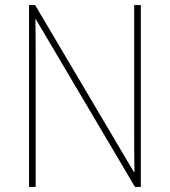

<svg xmlns="http://www.w3.org/2000/svg" viewBox="-20 -734 667 754"><path d="M533 0V-714H507V-200C507 -160 507 -107 508 -58H506L118 -714H94V0H120V-519C120 -573 120 -612 119 -658H121L510 0Z"/></svg>

Font: Noto Sans Armenian SemiCondensed Thin
Style: Regular
Weight: 100
Width: 4
Designer: Monotype Design Team
Foundry: Monotype Imaging Inc.
Version: Version 2.008